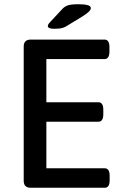

<svg xmlns="http://www.w3.org/2000/svg" viewBox="-20 -887 586 907"><path d="M236 -751Q206 -751 206 -764Q206 -772 218 -784L272 -842Q285 -857 301.5 -862Q318 -867 351 -867Q377 -867 393 -863Q409 -859 409 -849Q409 -842 402 -834Q395 -826 372 -811L308 -772Q289 -759 275 -755Q261 -751 236 -751ZM125 0Q92 0 92 -33V-667Q92 -700 125 -700H474Q497 -700 497 -664V-644Q497 -608 474 -608H199V-404H445Q468 -404 468 -368V-348Q468 -312 445 -312H199V-92H475Q498 -92 498 -56V-36Q498 0 475 0Z"/></svg>

Font: Asap Medium
Style: Regular
Weight: 500
Designer: Pablo Cosgaya
Foundry: Omnibus-Type
Version: Version 3.001; ttfautohint (v1.8.3)